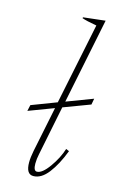

<svg xmlns="http://www.w3.org/2000/svg" viewBox="-113 -759 513 819"><g transform="rotate(15 143.5 -350.0)"><path d="M121 -87Q116 -64 116 -44Q116 -12 131 -12Q154 -12 184 -54Q214 -96 227 -138L241 -132Q217 -69 186.5 -29.5Q156 10 121 10Q89 10 89 -42Q89 -64 95 -94L136 -294L25 -252L31 -279L141 -321L215 -680Q169 -688 150 -695L151 -699L248 -710L171 -332L287 -376L282 -349L165 -305Z"/></g></svg>

Font: Trirong Thin
Style: Italic
Weight: 250
Italic angle: -12°
Designer: Katatrad Team
Foundry: CadsonDemak
Version: Version 1.001